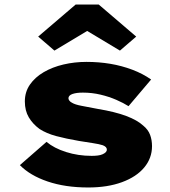

<svg xmlns="http://www.w3.org/2000/svg" viewBox="-20 -820 754 850"><path d="M371 10Q269 10 191 -16.5Q113 -43 68 -89L186 -192Q219 -164 272.5 -147Q326 -130 386 -130Q400 -130 412.5 -131.5Q425 -133 434 -137Q443 -141 448 -146Q453 -151 453 -158Q453 -170 435 -177Q420 -182 390.5 -186.5Q361 -191 330 -196Q272 -206 229 -217.5Q186 -229 155 -249Q125 -271 107.5 -300.5Q90 -330 90 -371Q90 -413 112.5 -445.5Q135 -478 173.5 -500.5Q212 -523 261 -534.5Q310 -546 363 -546Q418 -546 468.5 -537.5Q519 -529 565.5 -511.5Q612 -494 649 -468L549 -350Q527 -364 495 -378Q463 -392 425 -401Q387 -410 347 -410Q332 -410 321 -408.5Q310 -407 301 -404Q292 -401 287.5 -396Q283 -391 283 -385Q283 -380 287 -374.5Q291 -369 299 -365Q312 -357 341 -351.5Q370 -346 412 -338Q490 -325 539 -306.5Q588 -288 614 -264Q636 -246 644.5 -223Q653 -200 653 -173Q653 -120 618.5 -78.5Q584 -37 520 -13.5Q456 10 371 10ZM221 -596 149 -658 315 -800H417L583 -658L511 -596L351 -692H381Z"/></svg>

Font: Lexend Giga Black
Style: Regular
Weight: 900
Designer: Bonnie Shaver-Troup, Thomas Jockin
Foundry: Lexend
Version: Version 1.007